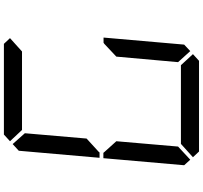

<svg xmlns="http://www.w3.org/2000/svg" viewBox="-48 -992 1040 984"><g transform="rotate(-90 472.0 -500.0)"><path d="M145.5 -44.9 117.2 -76.2 153.3 -490.2H180.7L184.6 -485.4L240.2 -423.8L212.9 -107.4ZM186.5 -514.6 182.6 -509.8H155.3L191.4 -923.8L225.6 -955.1L281.2 -892.6L253.9 -576.2ZM240.2 -968.8 274.4 -1000H739.3L768.6 -968.8L700.2 -907.2H297.9ZM739.3 -485.4 745.1 -489.3H771.5L735.4 -76.2L702.1 -44.9L645.5 -107.4L673.8 -423.8ZM686.5 -31.2 652.3 0H187.5L158.2 -31.2L226.6 -92.8H629.9Z"/></g></svg>

Font: my7seg
Style: Book
Weight: 400
Italic angle: -5°
Designer: Keshikan(Twitter:@keshinomi_88pro)
Version: Version 0.46